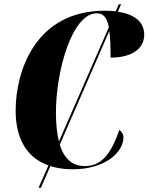

<svg xmlns="http://www.w3.org/2000/svg" viewBox="-20 -780 693 896"><path d="M160 96H171L215 -5C246 5 281 10 319 10C475 10 556 -73 556 -138C556 -154 548 -166 537 -174C505 -84 466 -5 377 -5C320 -5 280 -36 259 -105L490 -635C495 -603 496 -562 496 -511C585 -511 653 -546 653 -618C653 -672 615 -713 530 -725L545 -760H534L520 -727C504 -729 487 -730 469 -730C146 -730 53 -449 53 -264C53 -129 108 -43 206 -8ZM241 -254C241 -449 316 -718 432 -718C463 -718 479 -697 488 -653L255 -120C246 -156 241 -200 241 -254Z"/></svg>

Font: Noto Serif Display Condensed Black
Style: Italic
Weight: 900
Width: 3
Italic angle: -12°
Designer: Monotype Design Team
Foundry: Monotype Imaging Inc.
Version: Version 2.009